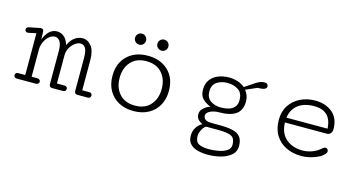

<svg xmlns="http://www.w3.org/2000/svg" viewBox="-75 -863 2572 1360"><g transform="rotate(15 1211.0 -183.0)"><path d="M52.2 0Q41 0 35.4 -6.6Q29.8 -13.2 29.8 -21Q29.8 -28.3 34.9 -34.2Q40 -40 50.3 -40H103V-346.2L50.3 -335.4Q45.4 -334 40.5 -334Q31.7 -334 26.6 -339.6Q21.5 -345.2 21.5 -352.5Q21.5 -358.4 25.1 -364.5Q28.8 -370.6 37.6 -372.6L117.7 -388.7Q124.5 -389.6 126.5 -389.6Q144.5 -389.6 145.5 -370.6L147.9 -312Q162.1 -352.5 186.5 -374.8Q210.9 -397 242.2 -397Q270 -397 293.2 -378.2Q316.4 -359.4 327.6 -319.3Q344.7 -357.4 371.6 -377.2Q398.4 -397 428.7 -397Q467.3 -397 494.1 -363.5Q521 -330.1 521 -260.3V-40H574.2Q584 -40 588.9 -33.9Q593.8 -27.8 593.8 -20.5Q593.8 -12.7 588.6 -6.3Q583.5 0 573.2 0H496.6Q485.4 0 479.7 -6.6Q474.1 -13.2 474.1 -21V-263.7Q474.1 -314.5 461.2 -335.7Q448.2 -356.9 425.8 -356.9Q404.8 -356.9 384 -341.6Q363.3 -326.2 349.6 -301.5Q335.9 -276.9 335.4 -248.5V-40H393.1Q402.8 -40 407.7 -33.9Q412.6 -27.8 412.6 -20.5Q412.6 -12.7 407.5 -6.3Q402.3 0 392.1 0H311Q299.8 0 294.2 -6.6Q288.6 -13.2 288.6 -21V-263.7Q288.6 -314.5 273.9 -335.7Q259.3 -356.9 237.3 -356.9Q216.3 -356.9 196.5 -341.1Q176.8 -325.2 164.1 -299.8Q151.4 -274.4 149.9 -245.6V-40H191.4Q203.1 -40 209 -33.9Q214.8 -27.8 214.8 -20.5Q214.8 -12.7 208.7 -6.3Q202.6 0 190.4 0Z M990.2 -456.5Q973.6 -456.5 961.7 -468.3Q949.7 -480 949.7 -496.6Q949.7 -513.7 961.7 -525.4Q973.6 -537.1 990.2 -537.1Q1007.3 -537.1 1018.8 -525.4Q1030.3 -513.7 1030.3 -496.6Q1030.3 -480 1018.8 -468.3Q1007.3 -456.5 990.2 -456.5ZM826.7 -456.5Q810.1 -456.5 798.1 -468.3Q786.1 -480 786.1 -496.6Q786.1 -513.7 798.1 -525.4Q810.1 -537.1 826.7 -537.1Q843.8 -537.1 855.2 -525.4Q866.7 -513.7 866.7 -496.6Q866.7 -480 855.2 -468.3Q843.8 -456.5 826.7 -456.5ZM908.2 8.3Q846.2 8.3 799.8 -16.6Q753.4 -41.5 727.3 -87.2Q701.2 -132.8 701.2 -194.3Q701.2 -288.1 758.3 -342.5Q815.4 -397 908.2 -397Q1001 -397 1058.1 -342.5Q1115.2 -288.1 1115.2 -194.3Q1115.2 -132.8 1089.1 -87.2Q1063 -41.5 1016.6 -16.6Q970.2 8.3 908.2 8.3ZM908.2 -31.7Q981.9 -31.7 1022.2 -77.4Q1062.5 -123 1062.5 -194.3Q1062.5 -265.6 1022.2 -311.3Q981.9 -356.9 908.2 -356.9Q834.5 -356.9 794.2 -311.3Q753.9 -265.6 753.9 -194.3Q753.9 -123 794.2 -77.4Q834.5 -31.7 908.2 -31.7Z M1496.6 170.9Q1458 170.9 1423.8 162.4Q1389.6 153.8 1368.2 132.1Q1346.7 110.4 1346.7 71.8Q1346.7 35.2 1363.8 9.5Q1380.9 -16.1 1404.8 -28.3Q1382.8 -39.1 1370.8 -53.5Q1358.9 -67.9 1358.9 -90.3Q1358.9 -109.4 1371.1 -124.8Q1383.3 -140.1 1399.9 -150.1Q1416.5 -160.2 1429.7 -161.6Q1391.6 -177.2 1368.7 -200.2Q1345.7 -223.1 1345.7 -266.1Q1345.7 -311 1367.7 -340.1Q1389.6 -369.1 1425.5 -383.1Q1461.4 -397 1503.4 -397Q1535.6 -397 1566.2 -387.5Q1596.7 -377.9 1620.1 -358.4L1694.3 -407.7Q1711.4 -418.9 1726.3 -423.6Q1741.2 -428.2 1753.4 -428.2Q1771 -428.2 1776.4 -420.4Q1781.7 -412.6 1781.7 -403.3Q1781.7 -393.1 1767.6 -385.7Q1753.4 -378.4 1716.8 -378.4L1634.3 -342.3Q1647.5 -325.7 1654.8 -306.2Q1662.1 -286.6 1662.1 -263.7Q1662.1 -198.7 1620.6 -169.4Q1579.1 -140.1 1498 -140.1Q1460.4 -140.1 1433.1 -126.5Q1405.8 -112.8 1405.8 -92.8Q1405.8 -76.7 1418.2 -64.9Q1430.7 -53.2 1478.5 -53.2H1523.9Q1579.1 -53.2 1617.4 -45.2Q1655.8 -37.1 1676 -13.9Q1696.3 9.3 1696.3 55.7Q1696.3 95.7 1667 121.1Q1637.7 146.5 1592 158.7Q1546.4 170.9 1496.6 170.9ZM1499.5 -176.3Q1529.3 -176.3 1555.7 -183.3Q1582 -190.4 1598.6 -209Q1615.2 -227.5 1615.2 -260.7Q1615.2 -314 1581.3 -335.4Q1547.4 -356.9 1502.4 -356.9Q1457.5 -356.9 1425 -335.4Q1392.6 -314 1392.6 -264.6Q1392.6 -220.2 1423.8 -198.2Q1455.1 -176.3 1499.5 -176.3ZM1495.6 130.9Q1530.3 130.9 1565.9 124Q1601.6 117.2 1625.5 101.3Q1649.4 85.4 1649.4 57.6Q1649.4 12.7 1622.8 -2.7Q1596.2 -18.1 1525.4 -18.1H1435.5Q1426.3 -14.6 1416.5 -1.2Q1406.7 12.2 1400.1 28.8Q1393.6 45.4 1393.6 59.6Q1393.6 102.1 1419.7 116.5Q1445.8 130.9 1495.6 130.9Z M2141.1 8.3Q2076.2 8.3 2026.1 -16.4Q1976.1 -41 1948 -87.4Q1919.9 -133.8 1919.9 -198.7Q1919.9 -261.2 1949.5 -305.7Q1979 -350.1 2028.1 -373.5Q2077.1 -397 2135.7 -397Q2211.4 -397 2261.5 -355.5Q2311.5 -314 2311.5 -233.9Q2311.5 -215.8 2301.3 -203.6Q2291 -191.4 2273.9 -191.4H1966.8Q1969.2 -111.8 2017.1 -71.8Q2064.9 -31.7 2137.2 -31.7Q2172.9 -31.7 2208.5 -44.9Q2244.1 -58.1 2272.5 -85Q2282.7 -93.3 2292.5 -93.3Q2301.3 -93.3 2306.6 -86.9Q2312 -80.6 2312 -71.8Q2312 -61 2303.2 -51.3Q2285.2 -31.7 2256.8 -18.6Q2228.5 -5.4 2197.5 1.5Q2166.5 8.3 2141.1 8.3ZM1968.3 -227.1H2270Q2269 -245.1 2264.2 -267.3Q2259.3 -289.6 2245.8 -310.1Q2232.4 -330.6 2206.3 -343.8Q2180.2 -356.9 2136.7 -356.9Q2065.4 -356.9 2021.2 -323.2Q1977.1 -289.6 1968.3 -227.1Z"/></g></svg>

Font: Cutive Mono
Style: Regular
Weight: 400
Designer: Vernon Adams
Foundry: Vernon Adams
Version: Version 1.110; ttfautohint (v1.8.4.7-5d5b)